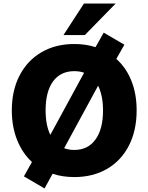

<svg xmlns="http://www.w3.org/2000/svg" viewBox="-20 -976 828 1071"><path d="M273.4 -6.8 228.5 75.2 113.3 7.8 158.2 -72.3Q104.5 -122.1 75.2 -195.8Q45.9 -269.5 45.9 -360.4Q45.9 -471.7 89.4 -555.2Q132.8 -638.7 211.4 -684.6Q290 -730.5 394.5 -730.5Q459 -730.5 512.7 -712.9L558.6 -793.9L673.8 -726.6L628.9 -647.5Q683.6 -598.6 712.9 -525.4Q742.2 -452.1 742.2 -360.4Q742.2 -248 699.2 -164.1Q656.2 -80.1 577.6 -34.2Q499 11.7 394.5 11.7Q328.1 11.7 273.4 -6.8ZM260.7 -223.6 449.2 -570.3Q424.8 -579.1 394.5 -579.1Q318.4 -579.1 276.4 -522.5Q234.4 -465.8 234.4 -360.4Q234.4 -278.3 260.7 -223.6ZM394.5 -139.6Q470.7 -139.6 512.7 -197.8Q554.7 -255.9 554.7 -360.4Q554.7 -441.4 527.3 -498L337.9 -149.4Q363.3 -139.6 394.5 -139.6ZM448.2 -956.1H625L453.1 -780.3H334Z"/></svg>

Font: Min Sans Black
Style: Regular
Weight: 900
Designer: Jinseong-Kim, NotoSansCJK, Nunito
Foundry: Jinseong-Kim
Version: Version 1.000